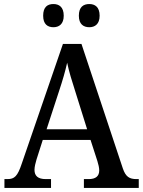

<svg xmlns="http://www.w3.org/2000/svg" viewBox="-20 -932 708 952"><path d="M423 -797C450 -797 474 -812 474 -854C474 -898 450 -912 423 -912C394 -912 371 -898 371 -854C371 -812 394 -797 423 -797ZM245 -797C272 -797 296 -812 296 -854C296 -898 272 -912 245 -912C216 -912 194 -898 194 -854C194 -812 216 -797 245 -797ZM2 0H233V-44H207C168 -44 151 -60 151 -90C151 -104 156 -125 161 -141L192 -238H429L463 -133C468 -117 472 -100 472 -87C472 -58 454 -44 420 -44H396V0H668V-44H657C621 -44 603 -56 589 -97L384 -714H292L88 -121C67 -58 52 -44 17 -44H2ZM211 -291 273 -481C291 -535 303 -577 313 -621C322 -577 337 -529 355 -473L412 -291Z"/></svg>

Font: Noto Serif Myanmar SemiCondensed Medium
Style: Regular
Weight: 500
Width: 4
Designer: Ben Mitchell and the Monotype Design Team
Foundry: Monotype Imaging Inc.
Version: Version 2.106